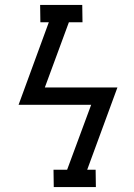

<svg xmlns="http://www.w3.org/2000/svg" viewBox="-20 -755 540 775"><path d="M197 0 196 -70H251L348 -332H55L177 -665H143L142 -735H312L313 -665H258L161 -402H454L332 -70H366L367 0Z"/></svg>

Font: Iosevka Curly Slab
Style: Italic
Weight: 400
Italic angle: -9°
Monospace: yes
Designer: Belleve Invis
Foundry: Belleve Invis
Version: Version 22.1.2; ttfautohint (v1.8.4)